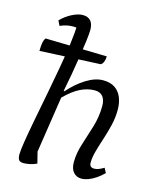

<svg xmlns="http://www.w3.org/2000/svg" viewBox="-112 -813 744 904"><g transform="rotate(15 260.0 -361.0)"><path d="M90 12Q72 12 66 3.5Q60 -5 60 -24Q60 -43 67.5 -89Q75 -135 87 -198Q99 -261 112.5 -330.5Q126 -400 138 -468Q150 -536 157.5 -592Q165 -648 165 -682L181 -663Q175 -667 167 -668.5Q159 -670 148 -670Q134 -670 118.5 -667Q103 -664 86 -656L74 -680Q99 -705 128 -719.5Q157 -734 179 -734Q205 -734 218 -719Q231 -704 231 -675Q231 -658 226.5 -622Q222 -586 215 -541Q208 -496 200 -450Q192 -404 184 -365H188Q227 -409 270 -435.5Q313 -462 351 -462Q387 -462 409.5 -446.5Q432 -431 442.5 -404.5Q453 -378 453 -345Q453 -307 444 -269.5Q435 -232 423.5 -197Q412 -162 403 -130Q394 -98 394 -72Q394 -49 417 -49Q428 -49 439.5 -53.5Q451 -58 464 -66L476 -43Q459 -26 440.5 -13.5Q422 -1 404 5.5Q386 12 371 12Q347 12 332 -5Q317 -22 317 -53Q317 -98 332.5 -145Q348 -192 363 -242Q378 -292 378 -344Q378 -373 365 -389.5Q352 -406 325 -406Q290 -406 255 -388.5Q220 -371 181 -332L135 -30L131 -90L153 -3Q138 5 119.5 8.5Q101 12 90 12ZM25 -518Q25 -529 26 -541Q27 -553 29.5 -564Q32 -575 38 -582L338 -575Q338 -560 333 -548Q328 -536 320 -532Z"/></g></svg>

Font: Petrona
Style: Italic
Weight: 400
Italic angle: -9°
Designer: Ringo R. Seeber
Foundry: Ringo R. Seeber
Version: Version 2.001; ttfautohint (v1.8.3)